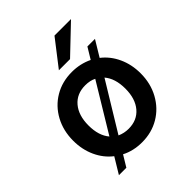

<svg xmlns="http://www.w3.org/2000/svg" viewBox="-206 -820 986 986"><g transform="rotate(-45 287.0 -326.5)"><path d="M174 -17 137 44H83L135 -42Q91 -76 66.5 -129.5Q42 -183 42 -247Q42 -320 73.5 -378Q105 -436 160.5 -469Q216 -502 287 -502Q347 -502 399 -477L436 -538H491L439 -452Q483 -418 507.5 -364.5Q532 -311 532 -247Q532 -174 500 -115.5Q468 -57 412.5 -24Q357 9 287 9Q224 9 174 -17ZM421 -247Q421 -321 385 -363L226 -102Q255 -89 287 -89Q349 -89 385 -131.5Q421 -174 421 -247ZM189 -131 347 -392Q322 -405 287 -405Q225 -405 189 -362.5Q153 -320 153 -247Q153 -173 189 -131ZM356 -697H476L327 -555H246Z"/></g></svg>

Font: Hanken Grotesk SemiBold
Style: Regular
Weight: 600
Designer: Alfredo Marco Pradil
Foundry: Hanken Design Co.
Version: Version 3.014